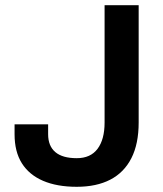

<svg xmlns="http://www.w3.org/2000/svg" viewBox="-20 -706 625 738"><path d="M275 12Q199 12 145.5 -11Q92 -34 64 -78.5Q36 -123 36 -190V-228H165V-190Q165 -145 192.5 -121.5Q220 -98 275 -98Q328 -98 355 -134Q382 -170 382 -235V-686H513V-235Q513 -153 485 -98Q457 -43 404 -15.5Q351 12 275 12Z"/></svg>

Font: Archivo SemiBold
Style: Regular
Weight: 600
Designer: Hector Gatti
Foundry: Omnibus-Type
Version: Version 2.001